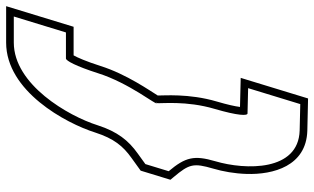

<svg xmlns="http://www.w3.org/2000/svg" viewBox="-219 -589 1024 626"><g transform="rotate(-90 293.0 -276.0)"><path d="M467.2 -743H552.2L500.2 -573H415.2C408.2 -573 390.4 -541 367.1 -468C335.2 -366.9 260.9 -275.7 269.8 -277.7C267.8 -262.9 278.5 -180.9 250.9 -88C228.4 -11 228.2 19 236.2 19L318.6 21L266.6 191L180.2 189C47.4 185 51 13 80.3 -86C100.4 -155 93.9 -183 47.8 -238L71 -314L105.6 -339C147.8 -369 176.8 -405 197.7 -470C227.7 -565 330.2 -743 467.2 -743ZM269.8 -277.7C270.2 -280.2 270.9 -280.8 272.3 -279C271.2 -278.2 270.4 -277.8 269.8 -277.7ZM467.2 -768C309.1 -768 204.4 -574 173.9 -477.6C154.3 -416.8 129.7 -386.8 91.1 -359.3L49.6 -329.4L19.9 -232.3L28.6 -221.9C71.7 -170.7 74.9 -156.9 56.3 -93C46.9 -61.3 40.1 -23 38.9 15.8C36.1 102.6 64.5 210.5 179.6 214L285 216.4L352.1 -3.2L257.3 -5.5C259.4 -21.9 264.6 -45.7 274.9 -80.9C302.1 -172.7 294.1 -256.7 294.6 -273.6C309.3 -298 363.9 -374.8 390.9 -460.4C405.8 -507.1 418.9 -536.7 425.5 -548H518.7L585.9 -768Z"/></g></svg>

Font: Nordica Plus
Style: NordicaClassicBkOblOl
Weight: 900
Version: Version 1.01